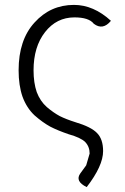

<svg xmlns="http://www.w3.org/2000/svg" viewBox="-20 -567 511 784"><path d="M334 197Q285 173 308 141L332 108L346 60Q346 32 328 13Q310 -5 260 -19Q216 -34 185 -50Q154 -67 121 -96Q89 -126 72 -172Q56 -218 56 -280Q56 -404 121 -475Q186 -547 282 -547Q362 -547 433 -482Q400 -442 363 -470Q343 -496 284 -496Q211 -496 164 -436Q117 -376 117 -280Q117 -229 130 -191Q144 -154 171 -130Q198 -107 224 -93Q250 -80 288 -68Q352 -49 376 -24Q401 1 401 50Q401 110 334 197Z"/></svg>

Font: Swei Half Moon CJK SC
Style: Light
Weight: 300
Version: Version 2.071